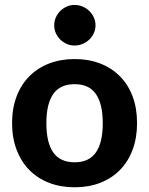

<svg xmlns="http://www.w3.org/2000/svg" viewBox="-20 -768 618 795"><path d="M30 0ZM289.5 -523.5Q347.5 -523.5 395 -505Q442.5 -486.5 476.5 -452.2Q510.5 -418 529 -369Q547.5 -320 547.5 -258.5Q547.5 -197 529 -147.8Q510.5 -98.5 476.5 -64Q442.5 -29.5 395 -11Q347.5 7.5 289.5 7.5Q231 7.5 183.2 -11Q135.5 -29.5 101.5 -64Q67.5 -98.5 48.8 -147.8Q30 -197 30 -258.5Q30 -320 48.8 -369Q67.5 -418 101.5 -452.2Q135.5 -486.5 183.2 -505Q231 -523.5 289.5 -523.5ZM289.5 -96Q348.5 -96 377 -136.8Q405.5 -177.5 405.5 -258Q405.5 -338 377 -378.8Q348.5 -419.5 289.5 -419.5Q229 -419.5 200.5 -378.8Q172 -338 172 -258Q172 -177.5 200.5 -136.8Q229 -96 289.5 -96ZM375.5 -663Q375.5 -646 368.5 -630.8Q361.5 -615.5 349.8 -604.2Q338 -593 322.2 -586.2Q306.5 -579.5 288.5 -579.5Q271.5 -579.5 256.2 -586.2Q241 -593 229.5 -604.2Q218 -615.5 211.2 -630.8Q204.5 -646 204.5 -663Q204.5 -680.5 211.2 -695.8Q218 -711 229.5 -722.5Q241 -734 256.2 -740.8Q271.5 -747.5 288.5 -747.5Q306.5 -747.5 322.2 -740.8Q338 -734 349.8 -722.5Q361.5 -711 368.5 -695.8Q375.5 -680.5 375.5 -663Z"/></svg>

Font: Lato Heavy
Style: Regular
Weight: 800
Designer: Lukasz Dziedzic
Foundry: tyPoland Lukasz Dziedzic
Version: Version 2.007; 2014-02-27